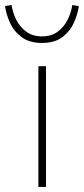

<svg xmlns="http://www.w3.org/2000/svg" viewBox="-56 -740 332 760"><path d="M96 0V-478H126V0ZM110 -570Q60 -570 29 -593.5Q-2 -617 -17 -651Q-32 -685 -36 -716L-10 -720Q-6 -691 8 -662.5Q22 -634 47.5 -615Q73 -596 110 -596Q148 -596 173 -615Q198 -634 212 -662.5Q226 -691 230 -720L256 -716Q252 -685 237 -651Q222 -617 191.5 -593.5Q161 -570 110 -570Z"/></svg>

Font: Source Sans 3 VF
Style: Regular
Weight: 200
Designer: Paul D. Hunt
Foundry: Adobe
Version: Version 3.046;hotconv 1.0.118;makeotfexe 2.5.65603